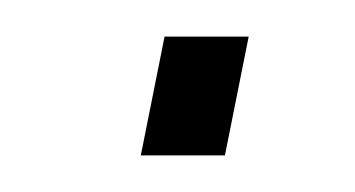

<svg xmlns="http://www.w3.org/2000/svg" viewBox="-20 -352 194 105"><path d="M57 -267 70 -332H116L103 -267Z"/></svg>

Font: Saira SemiCondensed Thin
Style: Italic
Weight: 250
Width: 4
Italic angle: -12°
Designer: Hector Gatti with collaboration of the Omnibus-Type team
Foundry: Omnibus-Type
Version: Version 1.101